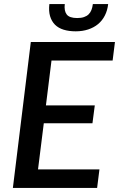

<svg xmlns="http://www.w3.org/2000/svg" viewBox="-20 -927 587 947"><path d="M43.5 0ZM547 -720 535.5 -628.5H234L206.5 -407H447.5L436 -319H196L167.5 -91.5H470.5L459 0H43.5L132 -720ZM353.5 -772.5Q320 -772.5 294 -780.5Q268 -788.5 251.2 -805.2Q234.5 -822 227 -847.2Q219.5 -872.5 223.5 -907H299.5Q295.5 -874 308.8 -856Q322 -838 361 -838Q380.5 -838 394.2 -842.8Q408 -847.5 417 -856.2Q426 -865 431 -877.8Q436 -890.5 438 -907H513.5Q510 -875.5 497.2 -850.5Q484.5 -825.5 463.8 -808.2Q443 -791 415 -781.8Q387 -772.5 353.5 -772.5Z"/></svg>

Font: Lato Semibold
Style: Italic
Weight: 600
Italic angle: -7°
Designer: Lukasz Dziedzic
Foundry: tyPoland Lukasz Dziedzic
Version: Version 2.006; 2014-01-15